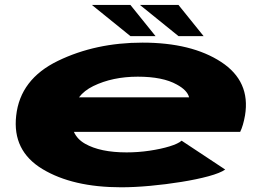

<svg xmlns="http://www.w3.org/2000/svg" viewBox="-20 -768 1094 795"><path d="M482 7.5Q281 7.5 155.8 -68Q30.5 -143.5 47 -289Q63.5 -440 219.5 -515.8Q375.5 -591.5 570 -591.5Q773 -591.5 895.5 -511.5Q1018 -431.5 994.5 -290Q987 -247.5 974.5 -222H286Q299.5 -191.5 332 -173Q395 -137 504 -137Q552 -137 599.2 -144Q646.5 -151 682.2 -162Q718 -173 732 -185.5L912.5 -66Q892 -51.5 843.2 -38.2Q794.5 -25 731 -14.8Q667.5 -4.5 601.8 1.5Q536 7.5 482 7.5ZM307 -365H763Q755.5 -394.5 712 -418Q654 -450.5 550.5 -450.5Q446 -450.5 366 -411.5Q328.5 -393 307 -365ZM719 -618.5 559.5 -747.5H719L823 -618.5ZM520 -618.5 360.5 -747.5H520L624 -618.5Z"/></svg>

Font: Anybody UltraExpanded ExtraBold
Style: Italic
Weight: 800
Width: 9
Italic angle: -10°
Designer: Tyler Finck
Foundry: Etcetera Type Company
Version: Version 1.010; ttfautohint (v1.8.3) -l 8 -r 50 -G 200 -x 14 